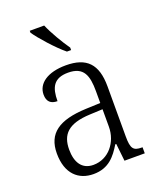

<svg xmlns="http://www.w3.org/2000/svg" viewBox="-143 -854 787 952"><g transform="rotate(-20 250.5 -378.0)"><path d="M268 -606H290V-619C263 -657 225 -721 206 -766H130V-756C153 -721 223 -642 268 -606ZM185 10C267 10 304 -40 336 -92H341L351 0H458V-32H454C410 -32 398 -46 398 -111V-375C398 -493 348 -544 239 -544C142 -544 86 -503 86 -445C86 -408 105 -391 140 -391C140 -462 160 -506 237 -506C320 -506 336 -454 336 -372V-310L259 -307C116 -301 48 -254 48 -148C48 -40 107 10 185 10ZM200 -33C139 -33 112 -79 112 -145C112 -224 151 -269 269 -274L336 -277V-185C336 -103 280 -33 200 -33Z"/></g></svg>

Font: Noto Serif Khmer SemiCondensed Light
Style: Regular
Weight: 300
Width: 4
Designer: Danh Hong and the Monotype Design Team
Foundry: Monotype Imaging Inc.
Version: Version 2.004